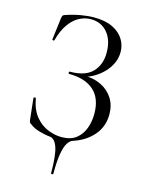

<svg xmlns="http://www.w3.org/2000/svg" viewBox="-123 -711 748 978"><g transform="rotate(15 251.0 -222.5)"><path d="M243 187Q243 93 229.1 52.6Q215.2 12.2 189.6 9Q159.2 6 129.6 -3Q100 -12 83 -26Q74 -31 72 -35Q70 -39 69 -49L57 -160Q57 -162.8 62.5 -163.8Q68 -164.8 69 -161.8Q79.4 -102.8 108.1 -68.2Q136.8 -33.6 173.9 -18.8Q211 -4 245.6 -4Q294 -4 322.7 -26.5Q351.4 -49 364.5 -85Q377.6 -121 377.6 -161Q377.6 -243 331.4 -284Q285.2 -325 201 -325Q197 -325 197 -331Q197 -337 201 -337Q282.2 -337 319.9 -376Q357.6 -415 357.6 -478.8Q357.6 -544.6 324.5 -583.8Q291.4 -623 236.6 -623Q204.2 -623 174.3 -606.7Q144.4 -590.4 121.1 -556.7Q97.8 -523 84 -471Q83 -468 78 -469Q73 -470 73 -472.8L87 -586Q89 -598 91 -602Q93 -606 102 -609Q143 -623 180.4 -629.5Q217.8 -636 250 -636Q309.4 -636 348.3 -617Q387.2 -598 406.3 -567.1Q425.4 -536.2 425.4 -499.6Q425.4 -465.2 409.9 -435.1Q394.4 -405 369.5 -382Q344.6 -359 316.5 -345Q288.4 -331 263 -329L277 -337Q327.8 -337 367.4 -317.5Q407 -298 429.7 -262.5Q452.4 -227 452.4 -178.8Q452.4 -113.6 412.2 -67.5Q372 -21.4 307.6 -0.8Q292.8 3.8 280.7 22.6Q268.6 41.4 261.7 80.9Q254.8 120.4 254.8 187Q254.8 191 248.9 191Q243 191 243 187Z"/></g></svg>

Font: Cormorant Light
Style: Regular
Weight: 300
Designer: Christian Thalmann (Catharsis Fonts)
Foundry: Catharsis Fonts
Version: Version 4.000